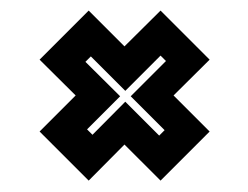

<svg xmlns="http://www.w3.org/2000/svg" viewBox="-20 -472 458 354"><path d="M276 -139 209.5 -205.5 143.5 -139 53 -229.5 119.5 -296 53 -362 143.5 -452.5 209.5 -386.5 276 -452.5 366.5 -362 300 -296 366.5 -229.5ZM273.5 -222 283.5 -232 221 -294.5 286 -359.5 276 -369.5 211 -304.5 147.5 -368 137.5 -358 201.5 -294.5 140.5 -233.5 150.5 -223.5 211 -284.5Z"/></svg>

Font: Tourney Thin
Style: Regular
Weight: 100
Designer: Tyler Finck
Foundry: Etcetera Type Co
Version: Version 1.015